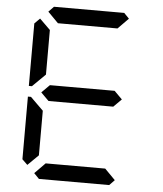

<svg xmlns="http://www.w3.org/2000/svg" viewBox="-64 -1055 943 1111"><g transform="rotate(5 408.0 -500.0)"><path d="M130 -75 99 -105V-469H117L130 -456L192 -395V-136ZM130 -544 117 -531H99V-894L130 -925L192 -864V-605ZM174 -969 204 -1000H612L642 -969L581 -907H235ZM596 -546 642 -500 596 -454H220L174 -500L220 -546ZM642 -31 612 0H204L174 -31L235 -93H581Z"/></g></svg>

Font: DSEG7 Classic Mini
Style: Regular
Weight: 400
Designer: Keshikan(Twitter:@keshinomi_88pro)
Version: Version 0.46